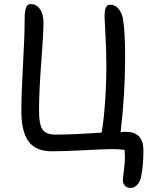

<svg xmlns="http://www.w3.org/2000/svg" viewBox="-20 -735 751 944"><path d="M622.1 189Q604.5 189 594.2 178Q584 167 584 150.9Q584 143.1 589.1 103.3Q594.2 63.5 594.2 39.1Q594.2 20.5 592.8 2Q567.4 -2 527.8 -2Q502.9 -2 397.9 3.4Q293 8.8 235.8 8.8Q154.3 8.8 119.6 -40.8Q85 -90.3 85 -187Q85 -273.4 93 -415.5Q101.1 -557.6 101.1 -629.9Q101.1 -650.4 101.8 -663.1Q102.5 -675.8 105.5 -689Q108.4 -702.1 115 -708.5Q121.6 -714.8 131.8 -714.8Q158.7 -714.8 176.3 -690.7Q193.8 -666.5 193.8 -623Q193.8 -570.8 182.9 -429Q171.9 -287.1 171.9 -189Q171.9 -125 188.5 -99.1Q205.1 -73.2 254.9 -73.2Q281.7 -73.2 313.7 -74.2Q345.7 -75.2 367.7 -76.4Q389.6 -77.6 426.3 -79.8Q462.9 -82 480 -83Q502.9 -228.5 502.9 -419.9Q502.9 -483.4 498.5 -562.7Q494.1 -642.1 494.1 -651.9Q494.1 -681.6 500 -696.8Q505.9 -711.9 522 -711.9Q546.4 -711.9 563.2 -691.2Q580.1 -670.4 585 -640.1Q595.2 -580.6 595.2 -453.1Q595.2 -273.9 573.2 -85.9Q581.1 -86.9 598.1 -86.9Q685.1 -86.9 685.1 2.9Q685.1 82 673.8 132.8Q668 159.7 654.1 174.3Q640.1 189 622.1 189Z"/></svg>

Font: Shantell Sans Normal
Style: Regular
Weight: 400
Designer: Stephen Nixon, Anya Danilova, Shantell Martin
Foundry: Arrow Type
Version: Version 1.006;[559af2be0]